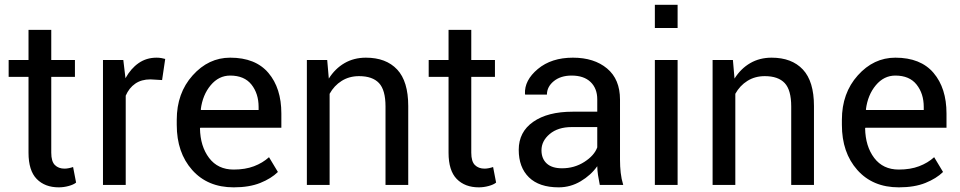

<svg xmlns="http://www.w3.org/2000/svg" viewBox="-20 -782 4061 812"><path d="M196.8 -655.8V-528.3H296.9V-457H196.8V-136.2Q196.8 -99.1 212.2 -84Q227.5 -68.8 252.9 -68.8Q261.2 -68.8 271.2 -70.8Q281.2 -72.8 289.1 -75.7L301.8 -9.8Q291 -1 270.3 4.6Q249.5 10.3 228.5 10.3Q169.9 10.3 135.3 -25.1Q100.6 -60.5 100.6 -136.2V-457H16.6V-528.3H100.6V-655.8Z M665.5 -443.4 616.2 -446.3Q578.1 -446.3 552 -428.2Q525.9 -410.2 511.7 -377.4V0H415.5V-528.3H501.5L510.7 -451.2Q533.2 -492.2 566.2 -515.1Q599.1 -538.1 642.1 -538.1Q652.8 -538.1 662.6 -536.4Q672.4 -534.7 678.7 -532.7Z M968.3 10.3Q857.9 10.3 792.7 -63.2Q727.5 -136.7 727.5 -253.9V-275.4Q727.5 -388.2 794.7 -463.1Q861.8 -538.1 953.6 -538.1Q1060.5 -538.1 1115.2 -473.6Q1169.9 -409.2 1169.9 -301.8V-241.7H827.1L825.7 -239.3Q827.1 -163.1 864.3 -114Q901.4 -64.9 968.3 -64.9Q1017.1 -64.9 1054 -78.9Q1090.8 -92.8 1117.7 -117.2L1155.3 -54.7Q1127 -26.9 1080.6 -8.3Q1034.2 10.3 968.3 10.3ZM953.6 -462.4Q905.3 -462.4 871.1 -421.6Q836.9 -380.9 829.1 -319.3L830.1 -316.9H1073.7V-329.6Q1073.7 -386.2 1043.5 -424.3Q1013.2 -462.4 953.6 -462.4Z M1363.8 -528.3 1370.6 -449.7Q1397 -491.7 1436.8 -514.9Q1476.6 -538.1 1527.3 -538.1Q1612.8 -538.1 1659.7 -488Q1706.5 -438 1706.5 -333.5V0H1610.4V-331.5Q1610.4 -401.4 1582.8 -430.7Q1555.2 -460 1498.5 -460Q1457 -460 1425 -439.9Q1393.1 -419.9 1374 -385.3V0H1277.8V-528.3Z M1973.1 -655.8V-528.3H2073.2V-457H1973.1V-136.2Q1973.1 -99.1 1988.5 -84Q2003.9 -68.8 2029.3 -68.8Q2037.6 -68.8 2047.6 -70.8Q2057.6 -72.8 2065.4 -75.7L2078.1 -9.8Q2067.4 -1 2046.6 4.6Q2025.9 10.3 2004.9 10.3Q1946.3 10.3 1911.6 -25.1Q1877 -60.5 1877 -136.2V-457H1793V-528.3H1877V-655.8Z M2516.6 0Q2511.7 -23.9 2509 -42.2Q2506.3 -60.5 2505.9 -79.1Q2479 -41 2435.8 -15.4Q2392.6 10.3 2342.8 10.3Q2260.3 10.3 2217 -32Q2173.8 -74.2 2173.8 -148.4Q2173.8 -224.1 2235.1 -266.8Q2296.4 -309.6 2401.4 -309.6H2505.9V-361.8Q2505.9 -408.2 2477.5 -435.3Q2449.2 -462.4 2397.5 -462.4Q2351.1 -462.4 2322 -438.7Q2293 -415 2293 -381.8H2201.2L2200.2 -384.8Q2197.3 -442.4 2254.6 -490.2Q2312 -538.1 2402.8 -538.1Q2492.7 -538.1 2547.4 -492.4Q2602.1 -446.8 2602.1 -360.8V-106.4Q2602.1 -78.1 2605 -51.8Q2607.9 -25.4 2615.7 0ZM2356.9 -70.3Q2409.2 -70.3 2451.2 -97.2Q2493.2 -124 2505.9 -158.7V-244.6H2397.9Q2339.8 -244.6 2304.9 -215.3Q2270 -186 2270 -146.5Q2270 -111.3 2292 -90.8Q2314 -70.3 2356.9 -70.3Z M2845.7 0H2749.5V-528.3H2845.7ZM2845.7 -663.6H2749.5V-761.7H2845.7Z M3079.6 -528.3 3086.4 -449.7Q3112.8 -491.7 3152.6 -514.9Q3192.4 -538.1 3243.2 -538.1Q3328.6 -538.1 3375.5 -488Q3422.4 -438 3422.4 -333.5V0H3326.2V-331.5Q3326.2 -401.4 3298.6 -430.7Q3271 -460 3214.4 -460Q3172.9 -460 3140.9 -439.9Q3108.9 -419.9 3089.8 -385.3V0H2993.7V-528.3Z M3781.2 10.3Q3670.9 10.3 3605.7 -63.2Q3540.5 -136.7 3540.5 -253.9V-275.4Q3540.5 -388.2 3607.7 -463.1Q3674.8 -538.1 3766.6 -538.1Q3873.5 -538.1 3928.2 -473.6Q3982.9 -409.2 3982.9 -301.8V-241.7H3640.1L3638.7 -239.3Q3640.1 -163.1 3677.2 -114Q3714.4 -64.9 3781.2 -64.9Q3830.1 -64.9 3866.9 -78.9Q3903.8 -92.8 3930.7 -117.2L3968.3 -54.7Q3939.9 -26.9 3893.6 -8.3Q3847.2 10.3 3781.2 10.3ZM3766.6 -462.4Q3718.3 -462.4 3684.1 -421.6Q3649.9 -380.9 3642.1 -319.3L3643.1 -316.9H3886.7V-329.6Q3886.7 -386.2 3856.4 -424.3Q3826.2 -462.4 3766.6 -462.4Z"/></svg>

Font: GeogebraSans
Style: Regular
Weight: 400
Designer: Google
Version: Version 1.100140; 2013